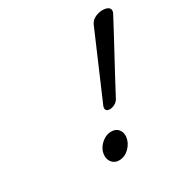

<svg xmlns="http://www.w3.org/2000/svg" viewBox="-148 -743 842 873"><g transform="rotate(-30 272.5 -307.0)"><path d="M312 -214.8Q290 -214.8 290 -231.9Q290 -237.3 292.5 -243.2L439.9 -585.9Q447.8 -603 466.3 -612.5Q484.9 -622.1 507.3 -622.1Q522.9 -622.1 533.9 -616.2Q544.9 -610.4 544.9 -597.7Q544.9 -592.8 542 -585.9Q515.1 -534.7 492.9 -493.7Q470.7 -452.6 450.2 -414.6Q429.7 -376.5 407.5 -335.4Q385.3 -294.4 358.4 -243.2Q351.1 -229 337.4 -221.9Q323.7 -214.8 312 -214.8ZM231.9 7.8Q210 7.8 196.8 -6.6Q183.6 -21 183.6 -42Q183.6 -73.7 208.7 -98.9Q233.9 -124 265.1 -124Q287.1 -124 299.8 -110.4Q312.5 -96.7 312.5 -75.7V-72.3L312 -67.9Q308.1 -38.1 284.7 -15.1Q261.2 7.8 231.9 7.8Z"/></g></svg>

Font: Damion
Style: Regular
Weight: 400
Designer: Vernon Adams
Foundry: Vernon Adams
Version: Version 1.100; ttfautohint (v1.8.4.7-5d5b)